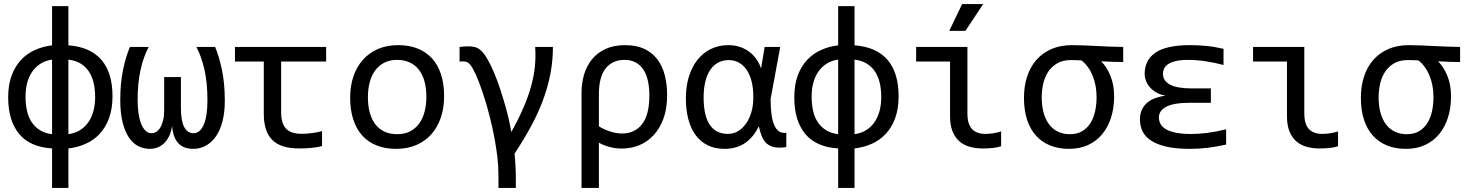

<svg xmlns="http://www.w3.org/2000/svg" viewBox="-20 -720 7187 940"><path d="M314.9 200.2V6.8C344.9 3.3 373 -4.3 399.2 -15.9C425.4 -27.4 448.2 -43.6 467.8 -64.5C487.3 -85.3 502.7 -110.9 513.9 -141.4C525.1 -171.8 530.8 -207.7 530.8 -249C530.8 -286.5 526.4 -320 517.6 -349.6C508.8 -379.2 495.4 -404.6 477.5 -425.8C459.6 -446.9 437.2 -463.6 410.2 -475.8C383.1 -488 351.4 -495.4 314.9 -498V-689.9H234.9V-498C204.9 -494.5 176.9 -486.8 150.9 -475.1C124.8 -463.4 102.1 -447.2 82.8 -426.5C63.4 -405.8 48.1 -380.4 36.9 -350.1C25.6 -319.8 20 -284.2 20 -243.2C20 -168 37.6 -108.7 72.8 -65.4C107.9 -22.1 161.9 2 234.9 6.8V200.2ZM234.9 -428.2V-63C211.8 -65.9 192.1 -72.4 175.8 -82.5C159.5 -92.6 146.1 -105.6 135.5 -121.3C124.9 -137.1 117.2 -155.7 112.3 -177C107.4 -198.3 105 -221.7 105 -247.1C105 -269.9 107.5 -291.5 112.5 -312C117.6 -332.5 125.5 -350.8 136.2 -366.9C147 -383.1 160.5 -396.5 176.8 -407.2C193 -418 212.4 -425 234.9 -428.2ZM314.9 -63V-428.2C338.4 -425.3 358.3 -418.8 374.8 -408.7C391.2 -398.6 404.7 -385.6 415.3 -369.6C425.9 -353.7 433.6 -335.1 438.5 -314C443.4 -292.8 445.8 -269.5 445.8 -244.1C445.8 -221 443.2 -199.2 438 -178.7C432.8 -158.2 424.8 -139.9 414.1 -123.8C403.3 -107.7 389.7 -94.3 373.3 -83.7C356.9 -73.2 337.4 -66.2 314.9 -63Z M865.7 -192.9V-342.8H783.7V-180.2C783.7 -161 781.9 -144.3 778.3 -130.1C774.7 -116 770.1 -104.2 764.4 -95C758.7 -85.7 752.1 -78.9 744.6 -74.5C737.1 -70.1 729.5 -67.9 721.7 -67.9C710.6 -67.9 700.8 -71.9 692.4 -80.1C683.9 -88.2 676.8 -99.4 671.1 -113.8C665.4 -128.1 661.1 -145.2 658.2 -165C655.3 -184.9 653.8 -206.5 653.8 -230C653.8 -286.3 658.6 -335.8 668.2 -378.4C677.8 -421.1 691.1 -458.3 708 -490.2H616.2C602.5 -458.3 591.2 -420.7 582.3 -377.4C573.3 -334.1 568.8 -285.3 568.8 -231C568.8 -188.6 572.6 -152.3 580.1 -122.1C587.6 -91.8 597.7 -67 610.6 -47.6C623.5 -28.2 638.8 -14 656.5 -4.9C674.2 4.2 693.4 8.8 713.9 8.8C725.6 8.8 737.3 6.8 749 2.7C760.7 -1.4 771.6 -8 781.5 -17.1C791.4 -26.2 800 -37.9 807.4 -52.2C814.7 -66.6 819.8 -83.8 822.8 -104C824.1 -82.8 827.6 -65 833.5 -50.5C839.4 -36.1 846.9 -24.4 856.2 -15.6C865.5 -6.8 876 -0.6 887.7 3.2C899.4 6.9 911.8 8.8 924.8 8.8C948.2 8.8 969.6 3.4 988.8 -7.3C1008 -18.1 1024.4 -33.5 1038.1 -53.7C1051.8 -73.9 1062.3 -98.5 1069.6 -127.4C1076.9 -156.4 1080.6 -189 1080.6 -225.1C1080.6 -282.4 1076 -332.9 1066.9 -376.7C1057.8 -420.5 1046.5 -458.3 1033.2 -490.2H941.4C957.7 -460 970.8 -423.3 980.7 -380.4C990.6 -337.4 995.6 -286.9 995.6 -229C995.6 -177.2 989.6 -137.5 977.5 -109.6C965.5 -81.8 948.9 -67.9 927.7 -67.9C907.6 -67.9 892.2 -78 881.6 -98.4C871 -118.7 865.7 -150.2 865.7 -192.9Z M1556.6 -4.9V-78.1C1541.3 -73.9 1524.9 -70.6 1507.3 -68.4C1489.7 -66.1 1473.1 -64.9 1457.5 -64.9C1421.1 -64.9 1395.1 -73.6 1379.6 -91.1C1364.2 -108.5 1356.4 -134.8 1356.4 -169.9V-418.9H1576.7V-490.2H1130.4V-418.9H1271.5V-163.1C1271.5 -134.4 1274.8 -109.5 1281.5 -88.4C1288.2 -67.2 1298.5 -49.6 1312.5 -35.4C1326.5 -21.2 1344.4 -10.7 1366.2 -3.7C1388 3.3 1414.2 6.8 1444.8 6.8C1466 6.8 1486.4 5.9 1506.1 3.9C1525.8 2 1542.6 -1 1556.6 -4.9Z M2154.3 -249C2154.3 -289.4 2149.2 -325.2 2138.9 -356.4C2128.7 -387.7 2113.9 -413.8 2094.5 -434.8C2075.1 -455.8 2051.5 -471.8 2023.7 -482.7C1995.8 -493.6 1964.4 -499 1929.2 -499C1892.4 -499 1859.5 -492.8 1830.6 -480.2C1801.6 -467.7 1777 -450.1 1756.8 -427.5C1736.7 -404.9 1721.2 -377.8 1710.4 -346.4C1699.7 -315 1694.3 -280.3 1694.3 -242.2C1694.3 -201.5 1699.5 -165.5 1709.7 -134.3C1720 -103 1734.8 -76.8 1754.2 -55.7C1773.5 -34.5 1797.1 -18.5 1825 -7.6C1852.8 3.3 1884.3 8.8 1919.4 8.8C1956.2 8.8 1989.1 2.5 2018.1 -10C2047 -22.5 2071.6 -40.1 2091.8 -62.7C2112 -85.4 2127.4 -112.5 2138.2 -144.3C2148.9 -176 2154.3 -210.9 2154.3 -249ZM2067.4 -245.1C2067.4 -220.7 2064.7 -197.5 2059.3 -175.5C2054 -153.6 2045.5 -134.3 2033.9 -117.7C2022.4 -101.1 2007.6 -87.8 1989.5 -77.9C1971.4 -68 1949.7 -63 1924.3 -63C1902.2 -63 1882.3 -66.8 1864.7 -74.5C1847.2 -82.1 1832.2 -93.5 1819.8 -108.6C1807.5 -123.8 1797.9 -142.7 1791.3 -165.5C1784.6 -188.3 1781.2 -214.8 1781.2 -245.1C1781.2 -269.2 1783.9 -292.2 1789.3 -314.2C1794.7 -336.2 1803.1 -355.5 1814.7 -372.1C1826.3 -388.7 1841.1 -401.9 1859.1 -411.9C1877.2 -421.8 1898.9 -426.8 1924.3 -426.8C1946.1 -426.8 1965.9 -422.9 1983.6 -415.3C2001.4 -407.6 2016.4 -396.2 2028.8 -381.1C2041.2 -366 2050.7 -347.1 2057.4 -324.5C2064 -301.8 2067.4 -275.4 2067.4 -245.1Z M2446.3 -228C2434.9 -266.8 2423.8 -300.2 2413.1 -328.4C2402.3 -356.5 2392.2 -380.4 2382.6 -399.9C2373 -419.4 2364.1 -435.3 2356 -447.5C2347.8 -459.7 2339.5 -469.2 2331.1 -476.1C2322.6 -482.9 2313.6 -487.5 2304 -489.7C2294.4 -492 2284 -493.2 2272.9 -493.2C2260.6 -493.2 2246.3 -492.2 2230 -490.2V-418.5C2233.2 -418.8 2235.8 -419 2237.8 -419.2C2239.7 -419.4 2242.8 -419.4 2247.1 -419.4C2256.5 -419.4 2264.6 -417.3 2271.5 -413.1C2278.3 -408.9 2286.1 -399.3 2294.7 -384.3C2303.3 -369.3 2313.2 -347.6 2324.5 -319.1C2335.7 -290.6 2348.3 -252.9 2362.3 -206.1C2373.4 -166.3 2382 -132.6 2388.2 -104.7C2394.4 -76.9 2399.6 -51 2403.8 -27.1C2408 -3.2 2411.9 22.9 2415.3 51.3C2418.7 79.6 2420.4 110 2420.4 142.6V200.2H2505.4V142.6C2505.4 133.1 2505.1 122.9 2504.6 111.8C2504.2 100.7 2503.6 90.1 2502.9 79.8C2502.3 69.6 2501.6 60.2 2501 51.8C2500.3 43.3 2499.7 36.9 2499 32.7C2533.2 -19.7 2561.6 -67.2 2584.2 -109.9C2606.9 -152.5 2625.7 -194.7 2640.9 -236.6C2656 -278.4 2667.5 -320.1 2675.3 -361.8C2683.1 -403.5 2687 -446.3 2687 -490.2H2600.1C2602.4 -457.4 2601.9 -425.1 2598.6 -393.6C2595.4 -362 2589.1 -329.6 2579.8 -296.4C2570.6 -263.2 2558.1 -228.5 2542.5 -192.4C2526.9 -156.2 2507.2 -116.7 2483.4 -73.7C2477.9 -104.3 2472.1 -131.9 2466.1 -156.5C2460 -181.1 2453.5 -204.9 2446.3 -228Z M3246.1 -253.9C3246.1 -289.1 3242.3 -321.6 3234.6 -351.6C3227 -381.5 3214.9 -407.4 3198.5 -429.2C3182 -451 3160.9 -468.1 3135 -480.5C3109.1 -492.8 3077.8 -499 3041 -499C3004.2 -499 2972.4 -492.9 2945.6 -480.7C2918.7 -468.5 2896.5 -451.7 2878.9 -430.4C2861.3 -409.1 2848.3 -384.3 2839.8 -356C2831.4 -327.6 2827.1 -297.4 2827.1 -265.1V200.2H2912.1V-21.5C2925.8 -13.3 2942.6 -6.5 2962.6 -1C2982.7 4.6 3003.4 7.3 3024.9 7.3C3054.5 7.3 3082.7 1.9 3109.4 -9C3136.1 -19.9 3159.6 -36.3 3179.9 -58.1C3200.3 -79.9 3216.4 -107.1 3228.3 -139.6C3240.2 -172.2 3246.1 -210.3 3246.1 -253.9ZM3159.2 -252C3159.2 -189.5 3147.3 -142.9 3123.5 -112.3C3099.8 -81.7 3067.1 -66.4 3025.4 -66.4C3006.5 -66.4 2986.9 -69.7 2966.6 -76.4C2946.2 -83.1 2928.1 -91.5 2912.1 -101.6V-257.8C2912.1 -315.8 2923.3 -358.4 2945.6 -385.7C2967.9 -413.1 2998.4 -426.8 3037.1 -426.8C3059.6 -426.8 3078.5 -422.3 3094 -413.3C3109.5 -404.4 3122.1 -392 3131.8 -376.2C3141.6 -360.4 3148.6 -341.9 3152.8 -320.6C3157.1 -299.2 3159.2 -276.4 3159.2 -252Z M3337.9 -237.8C3337.9 -201.3 3341.8 -168 3349.6 -137.7C3357.4 -107.4 3369.1 -81.5 3384.8 -59.8C3400.4 -38.2 3420 -21.3 3443.6 -9.3C3467.2 2.8 3495 8.8 3526.9 8.8C3566.6 8.8 3600.4 -0.9 3628.4 -20.3C3656.4 -39.6 3678.5 -66.9 3694.8 -102.1C3699.1 -83.5 3704 -67.1 3709.7 -52.7C3715.4 -38.4 3723.2 -26.8 3733.2 -17.8C3743.1 -8.9 3755.7 -2.8 3771 0.5C3786.3 3.7 3805.8 3.6 3829.6 0V-69.8C3803.5 -66.2 3784.3 -78 3771.7 -105C3759.2 -132 3752.9 -173.7 3752.9 -230V-235.8L3799.8 -490.2H3723.6L3706.1 -384.8C3699.9 -403 3691.6 -419.2 3681.2 -433.3C3670.7 -447.5 3658.5 -459.5 3644.5 -469.2C3630.5 -479 3615.2 -486.4 3598.6 -491.5C3582 -496.5 3564.5 -499 3545.9 -499C3515.3 -499 3487.3 -493 3461.9 -481C3436.5 -468.9 3414.6 -451.6 3396.2 -429C3377.8 -406.3 3363.5 -378.9 3353.3 -346.7C3343 -314.5 3337.9 -278.2 3337.9 -237.8ZM3424.8 -243.2C3424.8 -271.5 3427.5 -296.9 3432.9 -319.3C3438.2 -341.8 3446.1 -360.9 3456.5 -376.7C3467 -392.5 3479.8 -404.6 3495.1 -413.1C3510.4 -421.5 3528 -425.8 3547.9 -425.8C3567.1 -425.8 3584.1 -421.4 3599.1 -412.6C3614.1 -403.8 3626.7 -391.5 3637 -375.7C3647.2 -359.9 3654.9 -341.2 3660.2 -319.6C3665.4 -297.9 3668 -274.4 3668 -249V-240.2C3668 -215.2 3664.8 -191.9 3658.4 -170.4C3652.1 -148.9 3643.3 -130.3 3632.1 -114.5C3620.8 -98.7 3607.7 -86.4 3592.8 -77.6C3577.8 -68.8 3561.5 -64.5 3543.9 -64.5C3504.6 -64.5 3474.9 -79.3 3454.8 -109.1C3434.8 -138.9 3424.8 -183.6 3424.8 -243.2Z M4163.6 200.2V6.8C4193.5 3.3 4221.6 -4.3 4247.8 -15.9C4274 -27.4 4296.9 -43.6 4316.4 -64.5C4335.9 -85.3 4351.3 -110.9 4362.5 -141.4C4373.8 -171.8 4379.4 -207.7 4379.4 -249C4379.4 -286.5 4375 -320 4366.2 -349.6C4357.4 -379.2 4344.1 -404.6 4326.2 -425.8C4308.3 -446.9 4285.8 -463.6 4258.8 -475.8C4231.8 -488 4200 -495.4 4163.6 -498V-689.9H4083.5V-498C4053.5 -494.5 4025.6 -486.8 3999.5 -475.1C3973.5 -463.4 3950.8 -447.2 3931.4 -426.5C3912 -405.8 3896.7 -380.4 3885.5 -350.1C3874.3 -319.8 3868.7 -284.2 3868.7 -243.2C3868.7 -168 3886.2 -108.7 3921.4 -65.4C3956.5 -22.1 4010.6 2 4083.5 6.8V200.2ZM4083.5 -428.2V-63C4060.4 -65.9 4040.7 -72.4 4024.4 -82.5C4008.1 -92.6 3994.7 -105.6 3984.1 -121.3C3973.6 -137.1 3965.8 -155.7 3960.9 -177C3956.1 -198.3 3953.6 -221.7 3953.6 -247.1C3953.6 -269.9 3956.1 -291.5 3961.2 -312C3966.2 -332.5 3974.1 -350.8 3984.9 -366.9C3995.6 -383.1 4009.1 -396.5 4025.4 -407.2C4041.7 -418 4061 -425 4083.5 -428.2ZM4163.6 -63V-428.2C4187 -425.3 4206.9 -418.8 4223.4 -408.7C4239.8 -398.6 4253.3 -385.6 4263.9 -369.6C4274.5 -353.7 4282.2 -335.1 4287.1 -314C4292 -292.8 4294.4 -269.5 4294.4 -244.1C4294.4 -221 4291.8 -199.2 4286.6 -178.7C4281.4 -158.2 4273.4 -139.9 4262.7 -123.8C4252 -107.7 4238.4 -94.3 4221.9 -83.7C4205.5 -73.2 4186 -66.2 4163.6 -63Z M4881.3 -3.9V-76.7C4870.3 -73.1 4858.1 -70.1 4844.7 -67.9C4831.4 -65.6 4817.9 -64.5 4804.2 -64.5C4775.2 -64.5 4753.3 -72.5 4738.5 -88.6C4723.7 -104.7 4716.3 -130 4716.3 -164.6V-490.2H4465.3V-418.9H4631.3V-150.9C4631.3 -121.9 4635.3 -97.4 4643.3 -77.4C4651.3 -57.4 4662.4 -41.1 4676.5 -28.6C4690.7 -16 4707.5 -7 4727.1 -1.5C4746.6 4.1 4768.1 6.8 4791.5 6.8C4808.4 6.8 4824.6 6 4840.1 4.4C4855.6 2.8 4869.3 0 4881.3 -3.9ZM4793.5 -700.2H4690.4L4627.4 -568.8H4706.5ZM4398.4 -490.2Z M5371.1 -419.9C5394.2 -418.6 5413.7 -417.7 5429.7 -417.2C5445.6 -416.7 5462.1 -416.5 5479 -416.5V-490.2C5458.8 -490.2 5438 -490.7 5416.5 -491.7L5352.1 -494.6C5330.6 -495.6 5309.3 -496.6 5288.3 -497.6C5267.3 -498.5 5247.2 -499 5228 -499C5190.9 -499 5157.9 -492.8 5128.9 -480.5C5099.9 -468.1 5075.4 -450.6 5055.2 -428C5035 -405.4 5019.6 -378.2 5009 -346.4C4998.5 -314.7 4993.2 -279.6 4993.2 -241.2C4993.2 -200.5 4998.3 -164.6 5008.5 -133.5C5018.8 -102.5 5033.4 -76.4 5052.5 -55.4C5071.5 -34.4 5094.6 -18.5 5121.8 -7.6C5149 3.3 5179.5 8.8 5213.4 8.8C5248.9 8.8 5280.4 2.4 5307.9 -10.5C5335.4 -23.4 5358.5 -41.3 5377.2 -64.2C5395.9 -87.2 5410.2 -114.3 5419.9 -145.5C5429.7 -176.8 5434.6 -210.9 5434.6 -248C5434.6 -285.8 5428.6 -319.3 5416.7 -348.4C5404.9 -377.5 5389.6 -401.4 5371.1 -419.9ZM5274.9 -424.3C5298.3 -405.8 5316.5 -380.8 5329.3 -349.4C5342.2 -318 5348.6 -282.9 5348.6 -244.1C5348.6 -221 5346.4 -198.6 5341.8 -176.8C5337.2 -154.9 5329.8 -135.7 5319.6 -118.9C5309.3 -102.1 5295.9 -88.6 5279.3 -78.4C5262.7 -68.1 5242.4 -63 5218.3 -63C5197.4 -63 5178.5 -66.8 5161.6 -74.5C5144.7 -82.1 5130.2 -93.5 5118.2 -108.6C5106.1 -123.8 5096.8 -142.7 5090.1 -165.3C5083.4 -187.9 5080.1 -214.2 5080.1 -244.1C5080.1 -265.6 5082.4 -287.2 5087.2 -308.8C5091.9 -330.5 5099.8 -349.9 5110.8 -367.2C5121.9 -384.4 5136.6 -398.5 5154.8 -409.4C5173 -420.3 5195.8 -425.8 5223.1 -425.8H5233.4C5236.7 -425.8 5240.8 -425.7 5245.8 -425.5C5250.9 -425.4 5255.9 -425.2 5260.7 -425C5265.6 -424.9 5270.3 -424.6 5274.9 -424.3Z M5982.9 -12.2V-86.9C5949.7 -78.8 5918.8 -72.9 5890.1 -69.3C5861.5 -65.8 5836.1 -64 5814 -64C5784.7 -64 5759.8 -65.9 5739.5 -69.8C5719.2 -73.7 5702.6 -79.3 5689.9 -86.4C5677.2 -93.6 5668.1 -102.1 5662.4 -112.1C5656.7 -122 5653.8 -133 5653.8 -145C5653.8 -167.5 5666 -185.1 5690.4 -197.8C5714.8 -210.4 5753.4 -216.8 5806.2 -216.8H5908.2V-287.1H5815.9C5767.7 -287.1 5732 -293.2 5708.7 -305.4C5685.5 -317.6 5673.8 -335.4 5673.8 -358.9C5673.8 -368.3 5675.9 -377.2 5679.9 -385.5C5684 -393.8 5690.8 -401 5700.4 -407C5710 -413 5722.6 -417.8 5738 -421.4C5753.5 -425 5772.8 -426.8 5795.9 -426.8C5823.6 -426.8 5851.7 -424.6 5880.4 -420.4C5909 -416.2 5939 -410 5970.2 -401.9V-481C5939.6 -488.1 5910.6 -492.9 5883.3 -495.4C5856 -497.8 5830.2 -499 5806.2 -499C5730 -499 5673.9 -487 5637.9 -462.9C5602 -438.8 5584 -403.5 5584 -356.9C5584 -346.8 5586 -336.3 5590.1 -325.2C5594.2 -314.1 5600.4 -303.6 5608.9 -293.7C5617.4 -283.8 5627.9 -275.1 5640.6 -267.6C5653.3 -260.1 5668.5 -254.9 5686 -252C5668.5 -249.3 5652.1 -245.4 5637 -240C5621.8 -234.6 5608.6 -227.3 5597.4 -218C5586.2 -208.7 5577.3 -197.3 5570.8 -183.6C5564.3 -169.9 5561 -153.6 5561 -134.8C5561 -112.6 5565.6 -92.8 5574.7 -75.2C5583.8 -57.6 5598.3 -42.6 5618.2 -30C5638 -17.5 5663.4 -7.9 5694.3 -1.2C5725.3 5.5 5762.5 8.8 5806.2 8.8C5834.8 8.8 5863.3 7.1 5891.6 3.7C5919.9 0.2 5950.4 -5 5982.9 -12.2Z M6530.8 -3.9V-76.7C6519.7 -73.1 6507.5 -70.1 6494.1 -67.9C6480.8 -65.6 6467.3 -64.5 6453.6 -64.5C6424.6 -64.5 6402.8 -72.5 6387.9 -88.6C6373.1 -104.7 6365.7 -130 6365.7 -164.6V-490.2H6114.7V-418.9H6280.8V-150.9C6280.8 -121.9 6284.7 -97.4 6292.7 -77.4C6300.7 -57.4 6311.8 -41.1 6325.9 -28.6C6340.1 -16 6356.9 -7 6376.5 -1.5C6396 4.1 6417.5 6.8 6440.9 6.8C6457.8 6.8 6474 6 6489.5 4.4C6505 2.8 6518.7 0 6530.8 -3.9Z M7020.5 -419.9C7043.6 -418.6 7063.2 -417.7 7079.1 -417.2C7095.1 -416.7 7111.5 -416.5 7128.4 -416.5V-490.2C7108.2 -490.2 7087.4 -490.7 7065.9 -491.7L7001.5 -494.6C6980 -495.6 6958.7 -496.6 6937.7 -497.6C6916.7 -498.5 6896.6 -499 6877.4 -499C6840.3 -499 6807.3 -492.8 6778.3 -480.5C6749.3 -468.1 6724.8 -450.6 6704.6 -428C6684.4 -405.4 6669 -378.2 6658.4 -346.4C6647.9 -314.7 6642.6 -279.6 6642.6 -241.2C6642.6 -200.5 6647.7 -164.6 6658 -133.5C6668.2 -102.5 6682.9 -76.4 6701.9 -55.4C6720.9 -34.4 6744.1 -18.5 6771.2 -7.6C6798.4 3.3 6828.9 8.8 6862.8 8.8C6898.3 8.8 6929.8 2.4 6957.3 -10.5C6984.8 -23.4 7007.9 -41.3 7026.6 -64.2C7045.3 -87.2 7059.6 -114.3 7069.3 -145.5C7079.1 -176.8 7084 -210.9 7084 -248C7084 -285.8 7078 -319.3 7066.2 -348.4C7054.3 -377.5 7039.1 -401.4 7020.5 -419.9ZM6924.3 -424.3C6947.8 -405.8 6965.9 -380.8 6978.8 -349.4C6991.6 -318 6998 -282.9 6998 -244.1C6998 -221 6995.8 -198.6 6991.2 -176.8C6986.7 -154.9 6979.2 -135.7 6969 -118.9C6958.7 -102.1 6945.3 -88.6 6928.7 -78.4C6912.1 -68.1 6891.8 -63 6867.7 -63C6846.8 -63 6828 -66.8 6811 -74.5C6794.1 -82.1 6779.6 -93.5 6767.6 -108.6C6755.5 -123.8 6746.2 -142.7 6739.5 -165.3C6732.8 -187.9 6729.5 -214.2 6729.5 -244.1C6729.5 -265.6 6731.9 -287.2 6736.6 -308.8C6741.3 -330.5 6749.2 -349.9 6760.3 -367.2C6771.3 -384.4 6786 -398.5 6804.2 -409.4C6822.4 -420.3 6845.2 -425.8 6872.6 -425.8H6882.8C6886.1 -425.8 6890.2 -425.7 6895.3 -425.5C6900.3 -425.4 6905.3 -425.2 6910.2 -425C6915 -424.9 6919.8 -424.6 6924.3 -424.3Z"/></svg>

Font: CodeNewRoman Nerd Font Mono
Style: Regular
Weight: 400
Monospace: yes
Designer: Sam Radian
Foundry: Code New Roman
Version: Version 2.00 November 29, 2014;Nerd Fonts 3.2.1